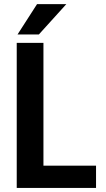

<svg xmlns="http://www.w3.org/2000/svg" viewBox="-20 -921 518 941"><path d="M450.7 -108.9V0H155.3V-108.9ZM192.9 -710.9V0H62V-710.9ZM65.9 -752 161.6 -900.9H305.2L170.4 -752Z"/></svg>

Font: Roboto Condensed SemiBold
Style: Regular
Weight: 600
Designer: Christian Robertson
Foundry: Google
Version: Version 3.008; 2023